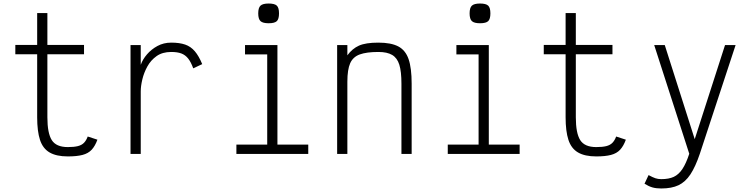

<svg xmlns="http://www.w3.org/2000/svg" viewBox="-20 -874 4240 1090"><path d="M365 14Q300 14 261.5 -8.5Q223 -31 207 -80Q191 -129 191 -208V-566H67V-619H191V-800H249V-619H457V-566H249V-208Q249 -118 274 -78.5Q299 -39 365 -39Q400 -39 422 -44.5Q444 -50 457 -63.5Q470 -77 478 -99L533 -81Q520 -45 500.5 -24Q481 -3 448.5 5.5Q416 14 365 14Z M721 0V-618H779V-506Q790 -537 814.5 -565.5Q839 -594 874 -613Q909 -632 952 -632Q999 -632 1031 -621Q1063 -610 1086 -583Q1109 -556 1128 -510L1077 -486Q1064 -522 1048 -542Q1032 -562 1009.5 -570.5Q987 -579 952 -579Q902 -579 869 -555.5Q836 -532 816.5 -496.5Q797 -461 788 -423Q779 -385 779 -355V0Z M1497 0V-601L1533 -565H1371V-618H1555V0ZM1322 0V-53H1730V0ZM1505 -742Q1472 -742 1459 -754Q1446 -766 1446 -798Q1446 -830 1459 -842Q1472 -854 1505 -854Q1539 -854 1551.5 -842Q1564 -830 1564 -798Q1564 -766 1551.5 -754Q1539 -742 1505 -742Z M1894 0V-618H1952V-560Q1980 -598 2018 -615Q2056 -632 2128 -632Q2200 -632 2241 -610.5Q2282 -589 2299.5 -538.5Q2317 -488 2317 -399V0H2259V-399Q2259 -468 2247 -506.5Q2235 -545 2206.5 -562Q2178 -579 2128 -579Q2061 -579 2022.5 -565Q1984 -551 1968 -515Q1952 -479 1952 -410V0Z M2697 0V-601L2733 -565H2571V-618H2755V0ZM2522 0V-53H2930V0ZM2705 -742Q2672 -742 2659 -754Q2646 -766 2646 -798Q2646 -830 2659 -842Q2672 -854 2705 -854Q2739 -854 2751.5 -842Q2764 -830 2764 -798Q2764 -766 2751.5 -754Q2739 -742 2705 -742Z M3365 14Q3300 14 3261.5 -8.5Q3223 -31 3207 -80Q3191 -129 3191 -208V-566H3067V-619H3191V-800H3249V-619H3457V-566H3249V-208Q3249 -118 3274 -78.5Q3299 -39 3365 -39Q3400 -39 3422 -44.5Q3444 -50 3457 -63.5Q3470 -77 3478 -99L3533 -81Q3520 -45 3500.5 -24Q3481 -3 3448.5 5.5Q3416 14 3365 14Z M3734 196Q3705 196 3684 190Q3663 184 3639 169L3662 120Q3686 133 3701 138Q3716 143 3734 143Q3777 143 3805 130Q3833 117 3854 85.5Q3875 54 3893 -1L3694 -618H3754L3924 -84L4096 -618H4156L3953 -1Q3928 73 3899.5 116Q3871 159 3832 177.5Q3793 196 3734 196Z"/></svg>

Font: Victor Mono Thin ExtraLight
Style: Regular
Weight: 250
Monospace: yes
Version: Version 1.561;gftools[0.9.30]